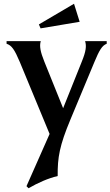

<svg xmlns="http://www.w3.org/2000/svg" viewBox="-20 -719 588 1022"><path d="M132 283C182 254 236 230 287 218C286 119 297 56 355 -83L483 -390C508 -450 523 -477 548 -486V-500H433C441 -474 438 -446 415 -390L316 -143L216 -391C195 -443 189 -474 197 -500H15V-486C42 -478 58 -454 85 -390L244 -6L121 272ZM196 -568 404 -603 374 -699 187 -589Z"/></svg>

Font: Sinistre
Style: Bold
Weight: 700
Designer: Jules Durand
Foundry: Collletttivo
Version: Version 69.420;Glyphs 3.2 (3217)